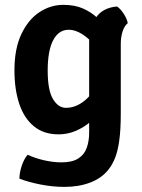

<svg xmlns="http://www.w3.org/2000/svg" viewBox="-20 -530 572 771"><path d="M493 -437Q479 -425.5 472 -402.8Q465 -380 465 -354V-74.5Q465 -10.5 459.2 32.2Q453.5 75 442.5 103Q431.5 131 415.5 151Q389 185 343 202.8Q297 220.5 238.5 220.5Q192 220.5 143.2 211Q94.5 201.5 58 187.5Q58 164 67.2 136Q76.5 108 91 91.5Q122.5 106 158.8 114Q195 122 226.5 122Q270 122 294.2 106.5Q318.5 91 328.2 63.8Q338 36.5 338 2.5V-363Q338 -418.5 365 -458.8Q392 -499 450 -504Q463.5 -495 476.8 -474.8Q490 -454.5 493 -437ZM38 -247.5Q38 -334.5 65.8 -393Q93.5 -451.5 138.2 -481Q183 -510.5 234 -510.5Q280.5 -510.5 313.5 -495.8Q346.5 -481 369.5 -459.5Q392.5 -438 407 -416.5L387 -308Q359.5 -356 323.8 -383.2Q288 -410.5 256 -410.5Q215.5 -410.5 193.5 -368.5Q171.5 -326.5 171.5 -246.5Q171.5 -167.5 192.8 -132.2Q214 -97 245 -97Q280 -97 312.5 -120.2Q345 -143.5 365.5 -184L384 -89.5Q369 -64 343.5 -41.5Q318 -19 285 -4.8Q252 9.5 215 9.5Q155.5 9.5 116 -23Q76.5 -55.5 57.2 -113.5Q38 -171.5 38 -247.5Z"/></svg>

Font: Signika SemiBold
Style: Regular
Weight: 600
Designer: Anna Giedry
Foundry: Anna Giedry
Version: Version 2.001